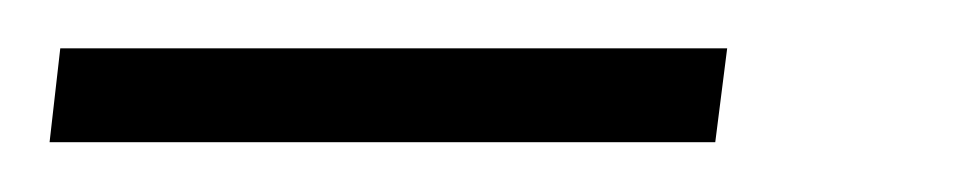

<svg xmlns="http://www.w3.org/2000/svg" viewBox="-100 68 396 79"><path d="M-79.6 126.5 -75.2 87.9H199.2L194.3 126.5Z"/></svg>

Font: Open Sans Condensed Light
Style: Italic
Weight: 300
Width: 3
Italic angle: -12°
Designer: Monotype Design Team
Foundry: Monotype Imaging Inc.
Version: Version 3.000; ttfautohint (v1.8.4)